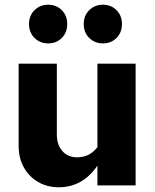

<svg xmlns="http://www.w3.org/2000/svg" viewBox="-20 -786 658 814"><path d="M230 8Q180 8 141.5 -14.5Q103 -37 81 -76.5Q59 -116 59 -168V-516H221V-215Q221 -172 244.5 -145.5Q268 -119 307 -119Q333 -119 354.5 -129.5Q376 -140 393 -162V-516H555V0H393V-84Q363 -39 321.5 -15.5Q280 8 230 8ZM184 -602Q150 -602 126.5 -625Q103 -648 103 -684Q103 -720 126.5 -743Q150 -766 184 -766Q219 -766 242 -743Q265 -720 265 -684Q265 -648 242 -625Q219 -602 184 -602ZM416 -602Q382 -602 358.5 -625Q335 -648 335 -684Q335 -720 358.5 -743Q382 -766 416 -766Q451 -766 474 -743Q497 -720 497 -684Q497 -648 474 -625Q451 -602 416 -602Z"/></svg>

Font: Red Hat Text VF
Style: Regular
Weight: 300
Designer: Pentagram, MCKL
Foundry: Pentagram, MCKL
Version: Version 1.023